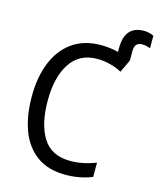

<svg xmlns="http://www.w3.org/2000/svg" viewBox="-127 -950 866 1049"><g transform="rotate(15 306.0 -425.5)"><path d="M344 10Q246 10 182 -36Q118 -82 87 -164.5Q56 -247 56 -357Q56 -467 90 -550Q124 -633 189.5 -679Q255 -725 350 -725Q401 -725 448 -713V-734Q448 -861 556 -861Q574 -861 588.5 -857Q603 -853 612 -848V-777Q606 -780 593 -783.5Q580 -787 565 -787Q545 -787 534 -775.5Q523 -764 523 -736V-684L489 -612Q460 -628 423 -637.5Q386 -647 350 -647Q249 -647 197.5 -568.5Q146 -490 146 -357Q146 -224 194.5 -147Q243 -70 349 -70Q421 -70 494 -99V-18Q423 10 344 10Z"/></g></svg>

Font: Noto Sans Mono SemiCondensed
Style: Regular
Weight: 400
Width: 4
Designer: Monotype Design Team
Foundry: Monotype Imaging Inc.
Version: Version 2.014